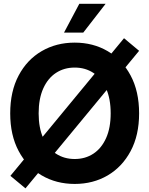

<svg xmlns="http://www.w3.org/2000/svg" viewBox="-20 -965 792 1019"><path d="M376.5 11.2Q278.8 11.2 201.2 -34.2Q123.5 -79.6 78.9 -163.6Q34.2 -247.6 34.2 -363.3Q34.2 -480 78.9 -564.2Q123.5 -648.4 201.2 -693.6Q278.8 -738.8 376.5 -738.8Q474.1 -738.8 551.3 -693.6Q628.4 -648.4 673.3 -564.2Q718.3 -480 718.3 -363.3Q718.3 -247.1 673.3 -163.1Q628.4 -79.1 551.3 -33.9Q474.1 11.2 376.5 11.2ZM376.5 -121.1Q432.6 -121.1 475.6 -149.4Q518.6 -177.7 543 -231.9Q567.4 -286.1 567.4 -363.3Q567.4 -440.9 543 -495.4Q518.6 -549.8 475.6 -578.1Q432.6 -606.4 376.5 -606.4Q320.3 -606.4 277.1 -578.1Q233.9 -549.8 209.5 -495.4Q185.1 -440.9 185.1 -363.3Q185.1 -286.1 209.5 -231.9Q233.9 -177.7 277.1 -149.4Q320.3 -121.1 376.5 -121.1ZM115.2 34.7 35.2 -31.7 638.2 -762.2 718.3 -695.3ZM319.8 -792 400.9 -944.8H540.5L421.9 -792Z"/></svg>

Font: Inter 28pt
Style: Bold
Weight: 700
Designer: Rasmus Andersson
Foundry: rsms
Version: Version 4.001;git-66647c0bb